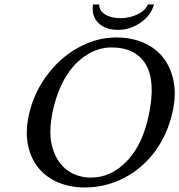

<svg xmlns="http://www.w3.org/2000/svg" viewBox="-20 -825 798 855"><path d="M666 -805.2Q650.9 -753.9 604.2 -722.9Q557.6 -691.9 505.9 -691.9Q449.7 -691.9 418.2 -722.7Q386.7 -753.4 394 -805.2H421.9Q421.4 -776.9 448.5 -760.5Q475.6 -744.1 517.1 -744.1Q556.2 -744.1 591.8 -760.7Q627.4 -777.3 638.2 -805.2ZM475.6 -613.8Q445.8 -613.8 415.8 -604.2Q385.7 -594.7 355 -573Q324.2 -551.3 297.9 -519Q271.5 -486.8 249.3 -437.5Q227.1 -388.2 214.4 -327.1Q194.3 -231 214.1 -165.8Q233.9 -100.6 279.1 -67.4Q324.2 -34.2 386.2 -34.2Q474.1 -34.2 544.2 -106.7Q614.3 -179.2 642.1 -310.1Q674.3 -461.9 629.4 -537.8Q584.5 -613.8 475.6 -613.8ZM749 -329.1Q727.5 -229.5 671.9 -152.8Q615.2 -75.7 533.2 -33Q451.2 9.8 356.9 9.8Q292.5 9.8 239.5 -12.5Q186.5 -34.7 152.1 -76.2Q117.7 -117.7 105 -177Q92.3 -236.3 107.9 -310.1Q128.4 -406.7 186.8 -486.6Q245.1 -566.4 327.4 -612.3Q409.7 -658.2 498 -658.2Q564.9 -658.2 619.1 -634.8Q673.3 -611.3 707 -568.1Q740.7 -524.9 752.9 -463.9Q765.1 -403.8 749 -329.1Z"/></svg>

Font: Linux Biolinum G
Style: Italic
Weight: 400
Italic angle: -12°
Designer: Philipp H. Poll
Foundry: Philipp H. Poll
Version: Version 0.5.1